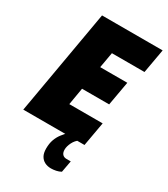

<svg xmlns="http://www.w3.org/2000/svg" viewBox="-222 -785 953 1092"><g transform="rotate(30 254.0 -238.5)"><path d="M-5 0 115 -688H513L485 -530H271L253 -428H431L403 -270H225L206 -158H425L397 0ZM298 211Q275 211 257 202Q239 193 228.5 174.5Q218 156 218 126Q218 93 227 68Q236 43 251 23.5Q266 4 282 -12H361L360 -8Q337 7 324.5 32.5Q312 58 312 79Q312 99 321.5 109.5Q331 120 348 120H376L362 196Q348 204 330.5 207.5Q313 211 298 211Z"/></g></svg>

Font: Archivo ExtraCondensed Black
Style: Italic
Weight: 900
Width: 2
Italic angle: -10°
Designer: Hector Gatti
Foundry: Omnibus-Type
Version: Version 2.001